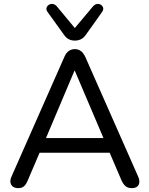

<svg xmlns="http://www.w3.org/2000/svg" viewBox="-20 -966 773 993"><path d="M75 7Q57 7 46.5 -1Q36 -9 34 -23Q32 -37 40 -54L313 -672Q322 -693 336 -702.5Q350 -712 367 -712Q384 -712 397.5 -702.5Q411 -693 421 -672L694 -54Q702 -37 700.5 -22.5Q699 -8 689 -0.5Q679 7 661 7Q641 7 629 -3.5Q617 -14 608 -34L537 -200L580 -176H152L195 -200L124 -34Q115 -12 104 -2.5Q93 7 75 7ZM365 -600 209 -231 185 -252H547L524 -231L367 -600ZM367 -756Q350 -756 336 -763Q322 -770 311 -786L226 -904Q218 -915 220.5 -925Q223 -935 232.5 -941Q242 -947 253 -945.5Q264 -944 274 -933L367 -821L461 -933Q471 -944 482 -945.5Q493 -947 502 -941Q511 -935 513.5 -925.5Q516 -916 508 -904L424 -786Q413 -770 398.5 -763Q384 -756 367 -756Z"/></svg>

Font: Nunito Medium
Style: Regular
Weight: 500
Designer: Vernon Adams
Foundry: Vernon Adams
Version: Version 3.601